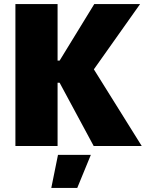

<svg xmlns="http://www.w3.org/2000/svg" viewBox="-20 -720 719 947"><path d="M56 0H264V-312H274L442 0H679L443 -378L671 -700H445L274 -421H264V-700H56ZM233 207H361L428 44H266Z"/></svg>

Font: Fixel Text Black
Style: Regular
Weight: 900
Width: 4
Designer: AlfaBravo + MacPaw
Foundry: Kyrylo Tkachov, Marchela Mozhyna, Serhii Makarenko, Maria Weinstein, Zakhar Kryvoshyya
Version: Version 1.211